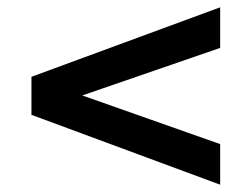

<svg xmlns="http://www.w3.org/2000/svg" viewBox="-20 -570 690 525"><path d="M582 -65 66 -256V-360L582 -550V-439L205 -309L582 -176Z"/></svg>

Font: Azeret Mono Medium
Style: Regular
Weight: 500
Designer: Martin Vácha
Foundry: Displaay
Version: Version 1.002